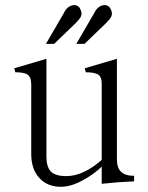

<svg xmlns="http://www.w3.org/2000/svg" viewBox="-20 -715 582 753"><path d="M36.1 -447.3 40 -431.6Q75.2 -431.6 88.9 -421.9Q102.5 -411.1 102.5 -384.8V-111.3Q102.5 -49.8 135.7 -15.6Q167 17.6 218.8 17.6Q260.7 17.6 311.5 -11.7Q349.6 -33.2 378.9 -61.5V5.9Q417 2 440.4 0Q466.8 -2 505.9 -3.9V-25.4Q470.7 -25.4 454.1 -42Q438.5 -57.6 438.5 -89.8V-484.4L312.5 -447.3L316.4 -431.6Q351.6 -431.6 366.2 -421.9Q378.9 -412.1 378.9 -387.7V-87.9Q346.7 -59.6 317.4 -44.9Q278.3 -24.4 239.3 -24.4Q198.2 -24.4 179.7 -42Q162.1 -60.5 162.1 -100.6V-484.4ZM160.2 -543H192.4L275.4 -623Q293.9 -641.6 297.9 -651.4Q303.7 -666 292 -684.6Q280.3 -699.2 260.7 -693.4Q240.2 -686.5 229.5 -662.1ZM279.3 -543H311.5L394.5 -623Q413.1 -641.6 417 -651.4Q422.9 -666 411.1 -684.6Q399.4 -699.2 379.9 -693.4Q359.4 -686.5 348.6 -662.1Z"/></svg>

Font: Batang
Style: Regular
Weight: 400
Version: Version 2.21